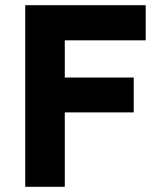

<svg xmlns="http://www.w3.org/2000/svg" viewBox="-20 -718 625 738"><path d="M77 0V-698H540V-563H229V-420H494V-286H229V0Z"/></svg>

Font: Anuphan
Style: Bold
Weight: 700
Designer: Mike Abbink, Paul van der Laan, Pieter van Rosmalen, Mint Tantisuwanna
Foundry: Bold Monday; Cadson Demak
Version: Version 3.002;hotconv 1.0.109;makeotfexe 2.5.65596